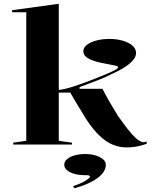

<svg xmlns="http://www.w3.org/2000/svg" viewBox="-20 -765 827 1016"><path d="M291 -20 361 -10V0H50V-10L119 -20V-700H44V-711L291 -745ZM283 -275V-288Q318 -291 366 -306.5Q414 -322 463 -341Q504 -357 536.5 -370.5Q569 -384 587 -393.5Q605 -403 605 -409Q605 -414 591.5 -417.5Q578 -421 557 -424.5Q536 -428 513 -433Q490 -438 468.5 -446Q447 -454 434 -465.5Q421 -477 421 -494Q421 -513 439.5 -527.5Q458 -542 489.5 -550.5Q521 -559 559 -559Q598 -559 630 -549.5Q662 -540 681 -523.5Q700 -507 700 -484Q700 -458 668.5 -430.5Q637 -403 573 -374Q542 -358 499 -341Q456 -324 401 -304V-295H522Q543 -255 563.5 -219.5Q584 -184 604 -152Q634 -110 656.5 -81Q679 -52 697.5 -35.5Q716 -19 731 -14Q737 -12 743 -12.5Q749 -13 756 -17V-4Q742 1 725 5.5Q708 10 689 12.5Q670 15 649 15Q612 15 576.5 0.5Q541 -14 506.5 -47Q472 -80 437 -133Q417 -166 395.5 -201Q374 -236 352 -275ZM374 231 366 220Q385 214 403 206.5Q421 199 435.5 189.5Q450 180 458 171L448 162H429Q398 162 373.5 155Q349 148 334.5 135.5Q320 123 320 107Q320 90 335 77Q350 64 375.5 57Q401 50 431 50Q461 50 485.5 57.5Q510 65 525 77.5Q540 90 540 108Q540 127 527.5 145.5Q515 164 492 180Q469 196 439 209Q409 222 374 231Z"/></svg>

Font: Kalnia SemiExpanded
Style: Regular
Weight: 400
Width: 6
Designer: Frida Medrano
Foundry: Frida Medrano
Version: Version 1.105